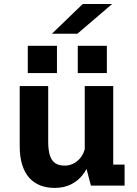

<svg xmlns="http://www.w3.org/2000/svg" viewBox="-20 -932 690 964"><path d="M253.5 11.5Q215 11.5 183 -0.8Q151 -13 127.8 -38.2Q104.5 -63.5 91.8 -103.5Q79 -143.5 79 -198.5V-500H222V-221Q222 -177.5 230.8 -151Q239.5 -124.5 257.8 -112.5Q276 -100.5 304.5 -100.5Q325.5 -100.5 343.2 -108.2Q361 -116 375 -129.8Q389 -143.5 397.5 -161.2Q406 -179 408 -198L439 -183Q439 -148.5 427.5 -114Q416 -79.5 392.8 -51Q369.5 -22.5 334.8 -5.5Q300 11.5 253.5 11.5ZM436.5 0 405.5 -118V-500H548.5V-76.5L526 -105.5H605.5V0ZM119.5 -702H266V-565H119.5ZM370.5 -702H516.5V-565H370.5ZM368.5 -762.5H240.5L395.5 -912H543Z"/></svg>

Font: Trispace Thin SemiBold
Style: Regular
Weight: 600
Version: Version 1.210